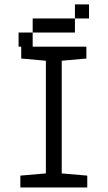

<svg xmlns="http://www.w3.org/2000/svg" viewBox="-20 -832 478 852"><path d="M70.3 -52.7 183.6 -62.5V-562.5L74.2 -572.3V-625H363.3V-572.3L253.9 -562.5V-62.5L367.2 -52.7V0H70.3ZM250 -750V-687.5H187.5V-750ZM375 -812.5V-750H312.5V-812.5ZM312.5 -750V-687.5H250V-750ZM187.5 -750V-687.5H125V-750ZM125 -687.5V-625H62.5V-687.5Z"/></svg>

Font: Sudo Variable
Style: Regular
Weight: 400
Monospace: yes
Designer: Jens Kutilek
Foundry: Jens Kutilek
Version: Version 0.040